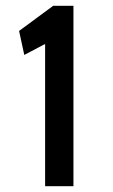

<svg xmlns="http://www.w3.org/2000/svg" viewBox="-20 -644 390 664"><path d="M136 0V-492L64 -454L46 -537L164 -624H234V0Z"/></svg>

Font: Inconsolata ExtraCondensed ExtraBold
Style: Regular
Weight: 800
Width: 2
Monospace: yes
Designer: Raph Levien, Cyreal, Brenton Simpson
Foundry: Raph Levien, Cyreal, Google
Version: Version 3.001; ttfautohint (v1.8.2.53-6de2)